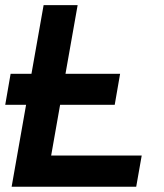

<svg xmlns="http://www.w3.org/2000/svg" viewBox="-20 -713 626 733"><path d="M0 -313H79.6L24.4 0H500L521 -119.1H175.3L209.5 -313H418L438.5 -431.2H230L276.4 -693.4H146.5L100.1 -431.2H20.5Z"/></svg>

Font: Cascadia Mono NF
Style: Bold Italic
Weight: 700
Italic angle: -10°
Monospace: yes
Designer: Aaron Bell
Foundry: Saja Typeworks
Version: Version 2404.023